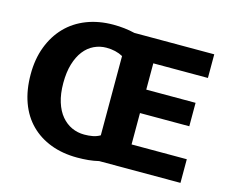

<svg xmlns="http://www.w3.org/2000/svg" viewBox="-94 -771 1079 910"><g transform="rotate(15 445.5 -315.5)"><path d="M353 11Q281 11 223 -11Q165 -33 123.5 -74.5Q82 -116 60 -176.5Q38 -237 38 -314Q38 -389 61 -449.5Q84 -510 125.5 -553Q167 -596 226 -619Q285 -642 357 -642Q412 -642 462 -630H854V-514H586V-385H828V-270H586V-116H857V0H458Q433 6 407 8.5Q381 11 353 11ZM353 -528Q321 -528 292.5 -514.5Q264 -501 243 -474Q222 -447 210 -407Q198 -367 198 -314Q198 -261 210.5 -221Q223 -181 245 -155Q267 -129 295.5 -116Q324 -103 357 -103Q378 -103 397.5 -106.5Q417 -110 434 -120V-509Q399 -528 353 -528Z"/></g></svg>

Font: Ek Mukta ExtraBold
Style: Regular
Weight: 800
Designer: Girish Dalvi and Yashodeep Gholap
Foundry: Ek Type
Version: Version 2.538;PS 1.002;hotconv 16.6.51;makeotf.lib2.5.65220;